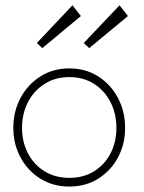

<svg xmlns="http://www.w3.org/2000/svg" viewBox="-20 -674 529 706"><path d="M235 12Q175 12 128.5 -17Q82 -46 55.5 -95Q29 -144 29 -204Q29 -264 55.5 -313.8Q82 -363.5 128.5 -393Q175 -422.5 235 -422.5Q295 -422.5 341.2 -393Q387.5 -363.5 413.8 -313.8Q440 -264 440 -204Q440 -144 413.8 -95Q387.5 -46 341.2 -17Q295 12 235 12ZM235 -20Q287 -20 326 -44.2Q365 -68.5 386.5 -110.2Q408 -152 408 -204Q408 -256 386.5 -298.2Q365 -340.5 326 -365.5Q287 -390.5 235 -390.5Q183 -390.5 143.8 -365.5Q104.5 -340.5 82.8 -298.2Q61 -256 61 -204Q61 -152 82.8 -110.2Q104.5 -68.5 143.8 -44.2Q183 -20 235 -20ZM308 -497 288 -516 419.5 -654.5 450.5 -615ZM135.5 -497 115.5 -516 246.5 -654.5 277.5 -615Z"/></svg>

Font: League Spartan Thin Thin
Style: Regular
Weight: 250
Version: Version 2.002